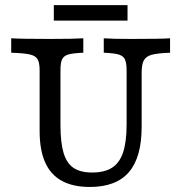

<svg xmlns="http://www.w3.org/2000/svg" viewBox="-20 -721 710 752"><path d="M135.2 -208.1V-445.2Q135.2 -475.1 127.3 -488.8Q119.4 -502.5 96.9 -507.7Q74.4 -512.9 23.9 -514.5V-571Q64.6 -568.5 175.8 -568.5Q268.3 -568.5 306.3 -571V-514.5Q266 -512.9 247.8 -507.7Q229.7 -502.4 223.2 -488.7Q216.8 -475 216.8 -445.2V-232Q216.8 -163.1 228.9 -122.4Q241 -81.8 267.8 -63.6Q294.7 -45.3 340.7 -45.3Q389.7 -45.3 419.2 -64.4Q448.7 -83.5 462.3 -124.8Q475.9 -166 475.9 -234.5V-444Q475.9 -474.3 469.4 -488.2Q463 -502.1 444.8 -507.5Q426.7 -512.8 386.4 -514.5V-571Q417.6 -568.5 495 -568.5Q609.2 -568.5 646.1 -571V-514.5Q597.9 -512.8 575 -506.7Q552.2 -500.6 543.5 -484.8Q534.8 -468.9 534.8 -436.5V-224.2Q534.8 -104.7 484.8 -46.7Q434.7 11.3 332 11.3Q265.7 11.3 222 -12.8Q178.2 -36.8 156.7 -85.3Q135.2 -133.8 135.2 -208.1ZM190.8 -700.8H479.5V-640.3H190.8Z"/></svg>

Font: Playfair Micro SmCond SmLight
Style: Regular
Weight: 360
Width: 4
Designer: Claus Eggers Sørensen
Foundry: Claus Eggers Sørensen
Version: Version 2.100;Glyphs 3.2 (3219)